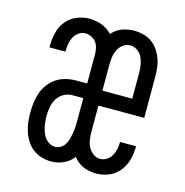

<svg xmlns="http://www.w3.org/2000/svg" viewBox="-85 -608 671 696"><g transform="rotate(15 250.0 -260.0)"><path d="M167 8Q149 8 131 3Q113 -2 98.5 -13Q84 -24 74 -39.5Q64 -55 58 -72.5Q52 -90 50 -108Q48 -126 48 -145Q48 -164 50.5 -183Q53 -202 59.5 -220Q66 -238 78 -253.5Q90 -269 106 -279.5Q122 -290 141 -294.5Q160 -299 179 -299H220V-407Q220 -419 217.5 -431Q215 -443 208 -452.5Q201 -462 190 -467.5Q179 -473 167 -473Q154 -473 142.5 -465Q131 -457 125 -445.5Q119 -434 116.5 -420.5Q114 -407 114 -394V-390H54V-397Q54 -421 60 -445.5Q66 -470 81 -489Q96 -508 119.5 -518Q143 -528 167 -528Q191 -528 213.5 -520Q236 -512 252 -494.5Q268 -477 274 -454Q280 -431 280 -407V-113H279Q276 -90 268.5 -68Q261 -46 247 -28.5Q233 -11 211.5 -1.5Q190 8 167 8ZM166 -47Q177 -47 186.5 -52.5Q196 -58 202 -67Q208 -76 211 -86.5Q214 -97 216 -107.5Q218 -118 219 -128.5Q220 -139 220 -150V-244H179Q162 -244 147 -235.5Q132 -227 123 -212.5Q114 -198 111 -181Q108 -164 108 -147Q108 -131 110.5 -115Q113 -99 119 -84Q125 -69 137.5 -58Q150 -47 166 -47ZM335 8Q318 8 301 3.5Q284 -1 270 -11Q256 -21 246 -35.5Q236 -50 230 -66.5Q224 -83 222 -100Q220 -117 220 -134V-386Q220 -403 222 -420.5Q224 -438 230 -454Q236 -470 246 -484.5Q256 -499 270 -509Q284 -519 301.5 -523.5Q319 -528 336 -528Q353 -528 370.5 -523.5Q388 -519 402 -509Q416 -499 426 -484.5Q436 -470 442 -454Q448 -438 450 -420.5Q452 -403 452 -386V-232H280V-134Q280 -120 282 -105.5Q284 -91 290.5 -78Q297 -65 309 -56Q321 -47 335 -47Q348 -47 359.5 -54Q371 -61 377.5 -72.5Q384 -84 387 -97Q390 -110 390 -124V-125H450V-123Q450 -98 443.5 -74Q437 -50 421.5 -30.5Q406 -11 383 -1.5Q360 8 335 8ZM392 -288V-386Q392 -400 389.5 -414.5Q387 -429 381 -442Q375 -455 362.5 -464Q350 -473 336 -473Q321 -473 309 -464Q297 -455 290.5 -442Q284 -429 282 -414.5Q280 -400 280 -386V-288Z"/></g></svg>

Font: Iosevka Custom Light
Style: Regular
Weight: 300
Monospace: yes
Designer: Belleve Invis
Foundry: Belleve Invis
Version: Version 27.3.5